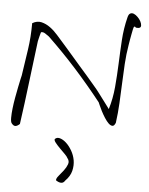

<svg xmlns="http://www.w3.org/2000/svg" viewBox="-70 -854 971 1253"><g transform="rotate(5 415.5 -227.0)"><path d="M23.4 -14.6Q16.6 -23.4 16.6 -49.8Q16.6 -76.2 20.5 -110.8Q24.4 -145.5 31.2 -183.1Q38.1 -220.7 44.4 -252.4Q50.8 -284.2 55.7 -306.2Q60.5 -328.1 61.5 -331.1Q75.2 -421.9 87.4 -503.9Q99.6 -585.9 99.6 -676.8Q130.9 -695.3 160.6 -688Q190.4 -680.7 217.3 -661.1Q244.1 -641.6 267.1 -615.2Q290 -588.9 307.6 -569.3Q317.4 -558.6 336.9 -536.1Q356.4 -513.7 380.9 -485.4Q405.3 -457 432.1 -426.3Q459 -395.5 483.4 -367.7Q507.8 -339.8 526.4 -317.4Q544.9 -294.9 553.7 -285.2Q559.6 -278.3 572.8 -260.7Q585.9 -243.2 600.6 -223.6Q615.2 -204.1 628.4 -186.5Q641.6 -168.9 646.5 -162.1Q668 -232.4 674.8 -309.1Q681.6 -385.7 684.6 -463.4Q687.5 -541 692.4 -618.2Q697.3 -695.3 715.8 -768.6Q720.7 -790 731.9 -795.4Q743.2 -800.8 755.9 -795.4Q768.6 -790 781.2 -777.3Q793.9 -764.6 801.3 -750.5Q808.6 -736.3 809.1 -724.1Q809.6 -711.9 799.8 -708Q795.9 -706.1 784.2 -706.1Q772.5 -706.1 769.5 -714.8L761.7 -708Q760.7 -707 757.8 -693.4Q754.9 -679.7 751.5 -661.6Q748 -643.6 744.6 -624Q741.2 -604.5 739.3 -591.8Q728.5 -528.3 724.6 -463.9Q720.7 -399.4 718.3 -335Q715.8 -270.5 712.4 -206.1Q709 -141.6 700.2 -77.1Q691.4 -54.7 679.2 -55.2Q667 -55.7 653.8 -68.4Q640.6 -81.1 627 -102.5Q613.3 -124 602.5 -145Q591.8 -166 585 -182.1Q578.1 -198.2 577.1 -200.2Q491.2 -308.6 403.3 -406.2Q315.4 -503.9 215.8 -599.6Q205.1 -607.4 190.4 -617.2Q175.8 -627 162.1 -623Q161.1 -620.1 158.7 -611.3Q156.2 -602.5 153.8 -592.8Q151.4 -583 149.4 -574.2Q147.5 -565.4 146.5 -561.5Q128.9 -423.8 112.8 -288.6Q96.7 -153.3 77.1 -14.6Q61.5 0 48.8 1Q36.1 2 23.4 -14.6ZM343.8 331.1Q342.8 318.4 358.4 300.3Q374 282.2 389.6 261.7Q405.3 241.2 413.1 219.7Q420.9 198.2 404.3 178.7Q401.4 170.9 385.3 154.8Q369.1 138.7 351.6 121.1Q334 103.5 321.3 87.4Q308.6 71.3 312.5 63.5Q325.2 49.8 345.7 55.7Q366.2 61.5 386.7 80.1Q407.2 98.6 424.3 127.9Q441.4 157.2 447.3 190.9Q453.1 224.6 444.3 260.3Q435.5 295.9 404.3 327.1Q393.6 344.7 377.9 344.2Q362.3 343.8 343.8 331.1Z"/></g></svg>

Font: Give You Glory
Style: Regular
Weight: 400
Designer: Kimberly Geswein
Foundry: Kimberly Geswein
Version: Version 1.002